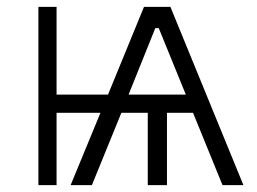

<svg xmlns="http://www.w3.org/2000/svg" viewBox="-20 -540 749 560"><path d="M92 0H145V-211H273L186 0H248L334 -211H411V0H467V-211H543L629 0H690L477 -520H400L295 -264H145V-520H92ZM355 -264 433 -458H443L522 -264Z"/></svg>

Font: Fixel Text Light
Style: Regular
Weight: 300
Width: 4
Designer: AlfaBravo + MacPaw
Foundry: Kyrylo Tkachov, Marchela Mozhyna, Serhii Makarenko, Maria Weinstein, Zakhar Kryvoshyya
Version: Version 1.211